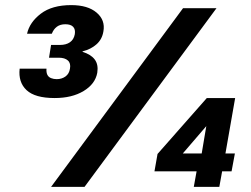

<svg xmlns="http://www.w3.org/2000/svg" viewBox="-20 -732 982 752"><path d="M194 -348Q117 -348 84 -379Q51 -410 57 -463H162Q161 -448 165.5 -439Q170 -430 180 -426Q190 -422 202 -422Q222 -422 236.5 -432.5Q251 -443 254 -463Q258 -484 246 -495Q234 -506 210 -506H172L180 -556H215Q239 -556 254 -566.5Q269 -577 273 -598Q276 -617 266.5 -627Q257 -637 236 -637Q216 -637 203 -627.5Q190 -618 183 -600H86Q96 -645 140 -678.5Q184 -712 259 -712Q324 -712 358.5 -682.5Q393 -653 385 -609Q380 -578 358 -558.5Q336 -539 304 -531L303 -529Q336 -519 351 -499Q366 -479 361 -447Q353 -403 307.5 -375.5Q262 -348 194 -348ZM180 0 697 -700H828L311 0ZM739 0 750 -61H585L597 -129L790 -348H901L863 -131H900L887 -61H850L839 0ZM696 -131H770L788 -238Z"/></svg>

Font: DM Sans 18pt
Style: Bold Italic
Weight: 700
Italic angle: -10°
Designer: Colophon Foundry, Jonny Pinhorn
Foundry: Colophon Foundry
Version: Version 4.004;gftools[0.9.30]